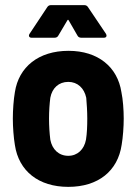

<svg xmlns="http://www.w3.org/2000/svg" viewBox="-20 -720 530 748"><path d="M103 -573H192C198 -573 204 -575 207 -581L242 -640C244 -644 246 -644 248 -640L282 -581C285 -575 291 -573 297 -573H385C391 -573 395 -576 395 -581C395 -583 394 -586 393 -588L323 -692C320 -697 315 -700 309 -700H178C172 -700 167 -697 164 -692L95 -588C90 -580 94 -573 103 -573ZM246 8C363 8 439 -54 454 -156C459 -185 462 -226 462 -258C462 -291 459 -333 453 -361C438 -459 362 -522 247 -522C130 -522 53 -459 38 -361C33 -333 30 -291 30 -258C30 -226 33 -184 38 -155C53 -54 130 8 246 8ZM246 -113C209 -113 183 -138 176 -176C173 -200 171 -229 171 -258C171 -287 173 -315 176 -339C183 -377 209 -401 246 -401C282 -401 308 -377 316 -339C318 -315 320 -287 320 -258C320 -230 319 -201 315 -176C308 -138 282 -113 246 -113Z"/></svg>

Font: Barlow Semi Condensed
Style: Bold
Weight: 700
Width: 4
Designer: Jeremy Tribby
Foundry: Tribby Type
Version: Version 1.422;hotconv 1.0.109;makeotfexe 2.5.65596